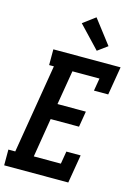

<svg xmlns="http://www.w3.org/2000/svg" viewBox="-154 -1057 799 1131"><g transform="rotate(15 245.5 -491.5)"><path d="M-11 0V-96H31L121 -639H92V-735H502L473 -562H386L399 -639H234L199 -430H372L356 -334H183L144 -96H309L322 -173H409L380 0ZM341 -793 214 -927 289 -983 401 -837Z"/></g></svg>

Font: Iosevka Curly Slab Oblique
Style: Bold
Weight: 700
Italic angle: -9°
Monospace: yes
Designer: Belleve Invis
Foundry: Belleve Invis
Version: Version 11.1.0; ttfautohint (v1.8.3)